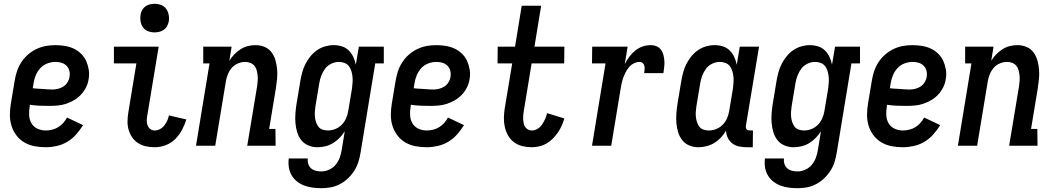

<svg xmlns="http://www.w3.org/2000/svg" viewBox="-20 -765 5540 1008"><path d="M220 8Q190 8 161 2.5Q132 -3 107.5 -17.5Q83 -32 66 -54.5Q49 -77 40.5 -104Q32 -131 32 -161Q32 -191 37 -221L57 -341Q61 -366 69 -390.5Q77 -415 91.5 -437.5Q106 -460 126.5 -478Q147 -496 171 -507.5Q195 -519 220 -523.5Q245 -528 270 -528Q295 -528 320 -524Q345 -520 366.5 -510Q388 -500 405.5 -483Q423 -466 432.5 -444.5Q442 -423 446 -398.5Q450 -374 445 -348Q442 -327 431.5 -306Q421 -285 405 -268Q389 -251 368.5 -239Q348 -227 326.5 -220Q305 -213 283 -211Q261 -209 240 -209Q214 -209 188.5 -210Q163 -211 137 -215L136 -207Q132 -184 133 -160.5Q134 -137 145 -118Q156 -99 176.5 -89.5Q197 -80 220 -80Q237 -80 253.5 -84Q270 -88 285 -97Q300 -106 312 -119.5Q324 -133 332 -148L416 -108Q400 -82 379.5 -59Q359 -36 333 -20.5Q307 -5 277.5 1.5Q248 8 220 8ZM255 -295Q269 -295 284 -298.5Q299 -302 312.5 -310.5Q326 -319 334.5 -333Q343 -347 345 -361Q348 -378 344 -393.5Q340 -409 329 -420Q318 -431 303 -435.5Q288 -440 271 -440Q250 -440 228.5 -432Q207 -424 191.5 -407Q176 -390 167.5 -369Q159 -348 156 -327L152 -302Q164 -300 177 -299.5Q190 -299 203 -298Q216 -297 229 -296Q242 -295 255 -295Z M792 8Q768 8 745.5 3Q723 -2 704.5 -14Q686 -26 673.5 -44.5Q661 -63 655 -84.5Q649 -106 649.5 -129.5Q650 -153 654 -177L696 -432H578V-520H813L754 -163Q751 -149 750.5 -135Q750 -121 754 -109Q758 -97 768 -88.5Q778 -80 792 -80Q806 -80 819.5 -87Q833 -94 842.5 -106Q852 -118 858 -131.5Q864 -145 867 -159L958 -138Q950 -110 935.5 -83Q921 -56 899.5 -34.5Q878 -13 849 -2.5Q820 8 792 8ZM791 -595Q773 -595 756.5 -601.5Q740 -608 730.5 -621.5Q721 -635 718 -652.5Q715 -670 718 -688Q720 -701 726.5 -712.5Q733 -724 743.5 -731.5Q754 -739 766.5 -742Q779 -745 792 -745Q810 -745 826.5 -738.5Q843 -732 852.5 -718.5Q862 -705 865.5 -687.5Q869 -670 866 -652Q863 -639 857 -627.5Q851 -616 840 -608.5Q829 -601 816.5 -598Q804 -595 791 -595Z M1009 0 1080 -432H1047V-520H1196L1184 -446Q1195 -464 1210 -479.5Q1225 -495 1243 -506.5Q1261 -518 1281 -523Q1301 -528 1321 -528Q1347 -528 1369.5 -518.5Q1392 -509 1406 -490Q1420 -471 1426.5 -447.5Q1433 -424 1435 -399.5Q1437 -375 1434.5 -349.5Q1432 -324 1428 -299L1393 -88H1426L1427 0H1278L1330 -313Q1332 -327 1333 -341.5Q1334 -356 1332.5 -369.5Q1331 -383 1327.5 -396.5Q1324 -410 1315.5 -420Q1307 -430 1294 -435Q1281 -440 1267 -440Q1248 -440 1229 -432Q1210 -424 1197 -409Q1184 -394 1176.5 -375.5Q1169 -357 1166 -339L1110 0Z M1668 223Q1644 223 1621 220Q1598 217 1577 209Q1556 201 1539 187.5Q1522 174 1511 155Q1500 136 1496.5 113.5Q1493 91 1496 67H1596Q1594 82 1598.5 96Q1603 110 1613.5 119Q1624 128 1638 131.5Q1652 135 1667 135Q1687 135 1707.5 126Q1728 117 1742 100Q1756 83 1763.5 62.5Q1771 42 1774 22L1790 -76Q1778 -57 1762.5 -41Q1747 -25 1728 -13.5Q1709 -2 1688 3Q1667 8 1646 8Q1621 8 1598.5 -1.5Q1576 -11 1561.5 -29.5Q1547 -48 1540 -71.5Q1533 -95 1531 -120Q1529 -145 1531 -170.5Q1533 -196 1537 -221L1557 -341Q1561 -364 1567 -386Q1573 -408 1583.5 -429Q1594 -450 1609.5 -469Q1625 -488 1644.5 -501.5Q1664 -515 1686.5 -521.5Q1709 -528 1731 -528Q1754 -528 1775 -521.5Q1796 -515 1811 -500Q1826 -485 1835 -465.5Q1844 -446 1848 -425L1864 -520H1995V-432H1950L1873 36Q1869 61 1861.5 85Q1854 109 1840 131Q1826 153 1806.5 171.5Q1787 190 1764 202Q1741 214 1716.5 218.5Q1692 223 1668 223ZM1702 -80Q1721 -80 1740 -87.5Q1759 -95 1773.5 -109.5Q1788 -124 1796.5 -143Q1805 -162 1808 -181L1828 -301Q1830 -317 1831 -332.5Q1832 -348 1830.5 -363Q1829 -378 1824.5 -392.5Q1820 -407 1811.5 -418Q1803 -429 1789 -434.5Q1775 -440 1759 -440Q1739 -440 1719 -430.5Q1699 -421 1686.5 -404Q1674 -387 1666.5 -367Q1659 -347 1656 -327L1636 -207Q1634 -193 1633 -178.5Q1632 -164 1633.5 -150Q1635 -136 1639.5 -123Q1644 -110 1652 -99.5Q1660 -89 1673.5 -84.5Q1687 -80 1702 -80Z M2220 8Q2190 8 2161 2.5Q2132 -3 2107.5 -17.5Q2083 -32 2066 -54.5Q2049 -77 2040.5 -104Q2032 -131 2032 -161Q2032 -191 2037 -221L2057 -341Q2061 -366 2069 -390.5Q2077 -415 2091.5 -437.5Q2106 -460 2126.5 -478Q2147 -496 2171 -507.5Q2195 -519 2220 -523.5Q2245 -528 2270 -528Q2295 -528 2320 -524Q2345 -520 2366.5 -510Q2388 -500 2405.5 -483Q2423 -466 2432.5 -444.5Q2442 -423 2446 -398.5Q2450 -374 2445 -348Q2442 -327 2431.5 -306Q2421 -285 2405 -268Q2389 -251 2368.5 -239Q2348 -227 2326.5 -220Q2305 -213 2283 -211Q2261 -209 2240 -209Q2214 -209 2188.5 -210Q2163 -211 2137 -215L2136 -207Q2132 -184 2133 -160.5Q2134 -137 2145 -118Q2156 -99 2176.5 -89.5Q2197 -80 2220 -80Q2237 -80 2253.5 -84Q2270 -88 2285 -97Q2300 -106 2312 -119.5Q2324 -133 2332 -148L2416 -108Q2400 -82 2379.5 -59Q2359 -36 2333 -20.5Q2307 -5 2277.5 1.5Q2248 8 2220 8ZM2255 -295Q2269 -295 2284 -298.5Q2299 -302 2312.5 -310.5Q2326 -319 2334.5 -333Q2343 -347 2345 -361Q2348 -378 2344 -393.5Q2340 -409 2329 -420Q2318 -431 2303 -435.5Q2288 -440 2271 -440Q2250 -440 2228.5 -432Q2207 -424 2191.5 -407Q2176 -390 2167.5 -369Q2159 -348 2156 -327L2152 -302Q2164 -300 2177 -299.5Q2190 -299 2203 -298Q2216 -297 2229 -296Q2242 -295 2255 -295Z M2772 8Q2746 8 2722 2Q2698 -4 2679 -18Q2660 -32 2648 -52.5Q2636 -73 2630.5 -97Q2625 -121 2625.5 -146.5Q2626 -172 2630 -197L2669 -432H2592L2593 -520H2684L2719 -735H2821L2786 -520H2943L2942 -432H2771L2730 -183Q2728 -172 2727 -161Q2726 -150 2726.5 -139Q2727 -128 2729 -117.5Q2731 -107 2737 -98.5Q2743 -90 2752 -85Q2761 -80 2772 -80Q2788 -80 2802.5 -89Q2817 -98 2826 -111.5Q2835 -125 2842 -140.5Q2849 -156 2852 -171L2943 -143Q2937 -124 2929 -105.5Q2921 -87 2909 -69.5Q2897 -52 2882 -37Q2867 -22 2849 -11.5Q2831 -1 2811 3.5Q2791 8 2772 8Z M3088 0 3159 -432H3088L3089 -520H3275L3260 -428Q3270 -448 3283.5 -466.5Q3297 -485 3315 -499.5Q3333 -514 3354 -521Q3375 -528 3396 -528Q3413 -528 3427 -522Q3441 -516 3450 -504Q3459 -492 3463 -476.5Q3467 -461 3468 -445.5Q3469 -430 3467 -413.5Q3465 -397 3463 -381H3362Q3363 -390 3364 -400Q3365 -410 3363 -419Q3361 -428 3354 -434Q3347 -440 3337 -440Q3323 -440 3308 -432.5Q3293 -425 3282.5 -412.5Q3272 -400 3264.5 -385.5Q3257 -371 3252 -356.5Q3247 -342 3243.5 -327Q3240 -312 3238 -297L3189 0Z M3646 8Q3621 8 3598.5 -1.5Q3576 -11 3561.5 -29.5Q3547 -48 3540 -71.5Q3533 -95 3531 -120Q3529 -145 3531 -170.5Q3533 -196 3537 -221L3557 -341Q3561 -364 3567 -386Q3573 -408 3583.5 -429Q3594 -450 3609.5 -469Q3625 -488 3644.5 -501.5Q3664 -515 3686.5 -521.5Q3709 -528 3731 -528Q3754 -528 3775 -521.5Q3796 -515 3811 -500Q3826 -485 3835 -465.5Q3844 -446 3848 -425L3864 -520H3965L3896 -105Q3895 -100 3896 -95Q3897 -90 3899.5 -86.5Q3902 -83 3907 -81.5Q3912 -80 3917 -80H3933L3932 8H3902Q3881 8 3861 4Q3841 0 3825.5 -11.5Q3810 -23 3801 -41Q3792 -59 3792 -80Q3781 -60 3765 -43Q3749 -26 3730 -14.5Q3711 -3 3689 2.5Q3667 8 3646 8ZM3702 -80Q3721 -80 3740 -87.5Q3759 -95 3773.5 -109.5Q3788 -124 3796.5 -143Q3805 -162 3808 -181L3828 -301Q3830 -317 3831 -332.5Q3832 -348 3830.5 -363Q3829 -378 3824.5 -392.5Q3820 -407 3811.5 -418Q3803 -429 3789 -434.5Q3775 -440 3759 -440Q3739 -440 3719 -430.5Q3699 -421 3686.5 -404Q3674 -387 3666.5 -367Q3659 -347 3656 -327L3636 -207Q3634 -193 3633 -178.5Q3632 -164 3633.5 -150Q3635 -136 3639.5 -123Q3644 -110 3652 -99.5Q3660 -89 3673.5 -84.5Q3687 -80 3702 -80Z M4168 223Q4144 223 4121 220Q4098 217 4077 209Q4056 201 4039 187.5Q4022 174 4011 155Q4000 136 3996.5 113.5Q3993 91 3996 67H4096Q4094 82 4098.5 96Q4103 110 4113.5 119Q4124 128 4138 131.5Q4152 135 4167 135Q4187 135 4207.5 126Q4228 117 4242 100Q4256 83 4263.5 62.5Q4271 42 4274 22L4290 -76Q4278 -57 4262.5 -41Q4247 -25 4228 -13.5Q4209 -2 4188 3Q4167 8 4146 8Q4121 8 4098.5 -1.5Q4076 -11 4061.5 -29.5Q4047 -48 4040 -71.5Q4033 -95 4031 -120Q4029 -145 4031 -170.5Q4033 -196 4037 -221L4057 -341Q4061 -364 4067 -386Q4073 -408 4083.5 -429Q4094 -450 4109.5 -469Q4125 -488 4144.5 -501.5Q4164 -515 4186.5 -521.5Q4209 -528 4231 -528Q4254 -528 4275 -521.5Q4296 -515 4311 -500Q4326 -485 4335 -465.5Q4344 -446 4348 -425L4364 -520H4495V-432H4450L4373 36Q4369 61 4361.5 85Q4354 109 4340 131Q4326 153 4306.5 171.5Q4287 190 4264 202Q4241 214 4216.5 218.5Q4192 223 4168 223ZM4202 -80Q4221 -80 4240 -87.5Q4259 -95 4273.5 -109.5Q4288 -124 4296.5 -143Q4305 -162 4308 -181L4328 -301Q4330 -317 4331 -332.5Q4332 -348 4330.5 -363Q4329 -378 4324.5 -392.5Q4320 -407 4311.5 -418Q4303 -429 4289 -434.5Q4275 -440 4259 -440Q4239 -440 4219 -430.5Q4199 -421 4186.5 -404Q4174 -387 4166.5 -367Q4159 -347 4156 -327L4136 -207Q4134 -193 4133 -178.5Q4132 -164 4133.5 -150Q4135 -136 4139.5 -123Q4144 -110 4152 -99.5Q4160 -89 4173.5 -84.5Q4187 -80 4202 -80Z M4720 8Q4690 8 4661 2.5Q4632 -3 4607.5 -17.5Q4583 -32 4566 -54.5Q4549 -77 4540.5 -104Q4532 -131 4532 -161Q4532 -191 4537 -221L4557 -341Q4561 -366 4569 -390.5Q4577 -415 4591.5 -437.5Q4606 -460 4626.5 -478Q4647 -496 4671 -507.5Q4695 -519 4720 -523.5Q4745 -528 4770 -528Q4795 -528 4820 -524Q4845 -520 4866.5 -510Q4888 -500 4905.5 -483Q4923 -466 4932.5 -444.5Q4942 -423 4946 -398.5Q4950 -374 4945 -348Q4942 -327 4931.5 -306Q4921 -285 4905 -268Q4889 -251 4868.5 -239Q4848 -227 4826.5 -220Q4805 -213 4783 -211Q4761 -209 4740 -209Q4714 -209 4688.5 -210Q4663 -211 4637 -215L4636 -207Q4632 -184 4633 -160.5Q4634 -137 4645 -118Q4656 -99 4676.5 -89.5Q4697 -80 4720 -80Q4737 -80 4753.5 -84Q4770 -88 4785 -97Q4800 -106 4812 -119.5Q4824 -133 4832 -148L4916 -108Q4900 -82 4879.5 -59Q4859 -36 4833 -20.5Q4807 -5 4777.5 1.5Q4748 8 4720 8ZM4755 -295Q4769 -295 4784 -298.5Q4799 -302 4812.5 -310.5Q4826 -319 4834.5 -333Q4843 -347 4845 -361Q4848 -378 4844 -393.5Q4840 -409 4829 -420Q4818 -431 4803 -435.5Q4788 -440 4771 -440Q4750 -440 4728.5 -432Q4707 -424 4691.5 -407Q4676 -390 4667.5 -369Q4659 -348 4656 -327L4652 -302Q4664 -300 4677 -299.5Q4690 -299 4703 -298Q4716 -297 4729 -296Q4742 -295 4755 -295Z M5009 0 5080 -432H5047V-520H5196L5184 -446Q5195 -464 5210 -479.5Q5225 -495 5243 -506.5Q5261 -518 5281 -523Q5301 -528 5321 -528Q5347 -528 5369.5 -518.5Q5392 -509 5406 -490Q5420 -471 5426.5 -447.5Q5433 -424 5435 -399.5Q5437 -375 5434.5 -349.5Q5432 -324 5428 -299L5393 -88H5426L5427 0H5278L5330 -313Q5332 -327 5333 -341.5Q5334 -356 5332.5 -369.5Q5331 -383 5327.5 -396.5Q5324 -410 5315.5 -420Q5307 -430 5294 -435Q5281 -440 5267 -440Q5248 -440 5229 -432Q5210 -424 5197 -409Q5184 -394 5176.5 -375.5Q5169 -357 5166 -339L5110 0Z"/></svg>

Font: Iosevka Curly Slab Semibold
Style: Italic
Weight: 600
Italic angle: -9°
Monospace: yes
Designer: Belleve Invis
Foundry: Belleve Invis
Version: Version 22.1.2; ttfautohint (v1.8.4)